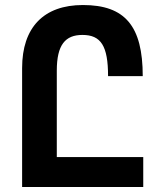

<svg xmlns="http://www.w3.org/2000/svg" viewBox="-20 -744 644 764"><path d="M68 0H550V-119H206V-463C206 -566 240 -605 308 -605C382 -605 410 -561 410 -441H548C548 -640 478 -724 310 -724C154 -724 68 -635 68 -473Z"/></svg>

Font: Noto Sans Armenian Condensed
Style: Bold
Weight: 700
Width: 3
Designer: Monotype Design Team
Foundry: Monotype Imaging Inc.
Version: Version 2.008